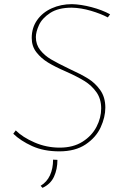

<svg xmlns="http://www.w3.org/2000/svg" viewBox="-20 -723 586 926"><path d="M500 -639Q466 -657 418.5 -671Q371 -685 326 -686Q261 -686 222 -660.5Q183 -635 168 -602Q153 -569 153 -544Q153 -508 174 -481.5Q195 -455 226.5 -436.5Q258 -418 312 -392Q369 -366 404 -344.5Q439 -323 463.5 -288.5Q488 -254 488 -204Q488 -158 465.5 -109Q443 -60 393 -26.5Q343 7 266 7Q191 7 135 -18.5Q79 -44 44 -78L56 -94Q89 -61 146.5 -36Q204 -11 268 -11Q333 -11 378 -39.5Q423 -68 445.5 -111.5Q468 -155 468 -200Q468 -246 445 -278.5Q422 -311 387 -332.5Q352 -354 298 -378Q245 -401 211.5 -421.5Q178 -442 155.5 -471Q133 -500 133 -540Q133 -589 159 -626Q185 -663 229.5 -683Q274 -703 327 -703Q370 -702 421.5 -688.5Q473 -675 511 -654ZM176 173Q206 155 221 122.5Q236 90 236 47L257 48Q257 93 240.5 129Q224 165 185 183Z"/></svg>

Font: Josefin Sans Thin
Style: Italic
Weight: 200
Italic angle: -7°
Designer: Santiago Orozco
Foundry: Typemade
Version: Version 2.000